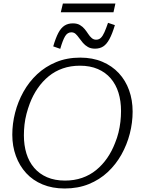

<svg xmlns="http://www.w3.org/2000/svg" viewBox="-20 -1056 811 1093"><path d="M348 17Q278 17 222.5 -6Q167 -29 129 -70.5Q91 -112 70.5 -168Q50 -224 50 -289Q50 -352 66 -414.5Q82 -477 113.5 -533.5Q145 -590 191.5 -633.5Q238 -677 299.5 -702.5Q361 -728 437 -728Q507 -728 562.5 -704.5Q618 -681 656.5 -639.5Q695 -598 715 -542Q735 -486 735 -421Q735 -358 719 -295.5Q703 -233 671.5 -176.5Q640 -120 593.5 -76.5Q547 -33 485.5 -8Q424 17 348 17ZM435 -682Q382 -682 337.5 -666.5Q293 -651 257.5 -622Q222 -593 195 -554Q168 -515 150 -468Q139 -439 131 -408.5Q123 -378 119.5 -347Q116 -316 116 -286Q116 -229 130.5 -182Q145 -135 174.5 -100.5Q204 -66 248 -47Q292 -28 350 -28Q403 -28 447.5 -43.5Q492 -59 527.5 -88Q563 -117 590 -156Q617 -195 635 -242Q647 -271 654.5 -301.5Q662 -332 665.5 -363Q669 -394 669 -424Q669 -481 654.5 -528Q640 -575 610.5 -609.5Q581 -644 537 -663Q493 -682 435 -682ZM521 -779Q497 -779 480.5 -788.5Q464 -798 452 -812Q440 -826 430.5 -839.5Q421 -853 411 -862.5Q401 -872 386 -872Q364 -872 350.5 -849.5Q337 -827 323 -778L283 -792Q297 -840 312 -868.5Q327 -897 347 -910Q367 -923 395 -923Q419 -923 435 -913.5Q451 -904 462 -890.5Q473 -877 482 -863Q491 -849 502 -839.5Q513 -830 527 -830Q543 -830 554 -840.5Q565 -851 574.5 -872.5Q584 -894 595 -926L634 -913Q619 -863 603 -833.5Q587 -804 567.5 -791.5Q548 -779 521 -779ZM338 -1036H637L626 -986H326Z"/></svg>

Font: Roboto Serif ExtraLight
Style: Italic
Weight: 250
Italic angle: -10°
Designer: Greg Gazdowicz
Foundry: Commercial Type
Version: Version 1.008